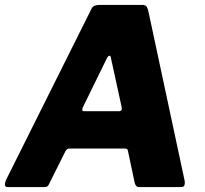

<svg xmlns="http://www.w3.org/2000/svg" viewBox="-31 -762 836 782"><path d="M0 0Q-10 0 -11 -9Q-12 -18 -2 -38L341 -725Q346 -736 355 -739Q364 -742 376 -742H550Q563 -742 567.5 -733Q572 -724 574 -713L721 -26Q723 -17 720.5 -8.5Q718 0 707 0H535Q521 0 517 -20L490 -148Q489 -157 478 -157H252Q241 -157 235 -145L167 -9Q164 -4 160.5 -2Q157 0 146 0H0ZM453 -309Q469 -309 464 -328L421 -525Q420 -535 415 -535Q410 -535 405 -526L306 -324Q303 -315 304.5 -312Q306 -309 314 -309Z"/></svg>

Font: Libre Franklin ExtraBold
Style: Italic
Weight: 800
Italic angle: -8°
Designer: Pablo Impallari, Rodrigo Fuenzalida, Nhung Nguyen
Foundry: Impallari Type
Version: Version 3.000